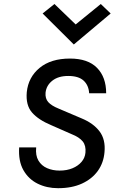

<svg xmlns="http://www.w3.org/2000/svg" viewBox="-20 -950 598 982"><path d="M277 12.5Q219 12.5 172.2 -10.8Q125.5 -34 99.5 -80.2Q73.5 -126.5 78 -196H165Q161 -155 176.5 -128.8Q192 -102.5 220.8 -90Q249.5 -77.5 284.5 -77.5Q322 -77.5 350.8 -89.5Q379.5 -101.5 397 -122Q414.5 -142.5 417 -169Q420.5 -205 403 -226.8Q385.5 -248.5 346 -264L242.5 -309.5Q176.5 -337 143.8 -374.5Q111 -412 117 -479Q125 -555.5 182.8 -603Q240.5 -650.5 338 -650.5Q429.5 -650.5 476.2 -603Q523 -555.5 523 -473H436Q433.5 -514 407.5 -537.8Q381.5 -561.5 329 -561.5Q278 -561.5 247.5 -537.2Q217 -513 213 -476Q210.5 -446 226.8 -427.8Q243 -409.5 280 -394.5L397.5 -344.5Q458 -319.5 489.2 -278Q520.5 -236.5 514.5 -172Q510 -117.5 480.5 -76.2Q451 -35 399.5 -11.2Q348 12.5 277 12.5ZM495.5 -929.5 546 -881 357.5 -722.5 198 -881 258.5 -929.5 367 -825Z"/></svg>

Font: Karla Medium
Style: Italic
Weight: 500
Italic angle: -8°
Designer: Jonathan Pinhorn
Version: Version 2.001